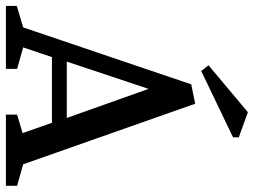

<svg xmlns="http://www.w3.org/2000/svg" viewBox="-122 -716 839 634"><g transform="rotate(90 297.0 -399.5)"><path d="M0 0V-36L71 -57L259 -612L323 -625L523 -57L594 -37V0H359V-37L420 -55L386 -152H169L137 -57L208 -37V0ZM184 -201H370L274 -471ZM215 -645 196 -669 351 -799 434 -769V-750Z"/></g></svg>

Font: Manuale Medium
Style: Regular
Weight: 500
Designer: Eduardo Tunni / Pablo Cosgaya
Foundry: Eduardo Tunni / Pablo Cosgaya
Version: Version 1.002